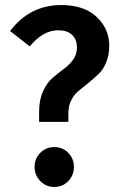

<svg xmlns="http://www.w3.org/2000/svg" viewBox="-20 -726 474 761"><path d="M223 -706Q313 -706 363 -659Q413 -612 413 -545Q413 -508 401 -479Q389 -450 371 -433Q353 -416 332 -398.5Q311 -381 293 -367Q275 -353 263 -330Q251 -307 251 -278V-243H135V-283Q135 -330 150.5 -364Q166 -398 188 -417Q210 -436 232 -452Q254 -468 269.5 -489Q285 -510 285 -538Q285 -570 265.5 -588Q246 -606 211 -606Q150 -606 98 -542L20 -603Q98 -706 223 -706ZM195 -143Q229 -143 251 -120Q273 -97 273 -64Q273 -32 251 -8.5Q229 15 195 15Q162 15 139.5 -8.5Q117 -32 117 -64Q117 -97 139.5 -120Q162 -143 195 -143Z"/></svg>

Font: Fira Sans Condensed Medium
Style: Regular
Weight: 500
Width: 3
Designer: Carrois Corporate & Edenspiekermann AG
Foundry: Carrois Corporate GbR & Edenspiekermann AG
Version: Version 4.203;PS 004.203;hotconv 1.0.88;makeotf.lib2.5.64775